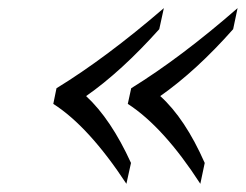

<svg xmlns="http://www.w3.org/2000/svg" viewBox="-20 -449 599 468"><path d="M559.1 -429.2 548.3 -377.9Q459 -276.9 370.6 -214.8Q431.2 -160.2 479 -51.8L468.3 -1Q378.9 -139.2 291.5 -195.8L299.8 -233.9Q421.4 -309.1 559.1 -429.2ZM379.4 -429.2 368.2 -377.9Q275.9 -274.9 189.9 -214.8Q250.5 -158.7 299.3 -51.8L288.1 -1Q196.3 -140.6 109.9 -195.8L117.7 -233.9Q238.8 -308.1 379.4 -429.2Z"/></svg>

Font: Linux Biolinum G
Style: Italic
Weight: 400
Italic angle: -12°
Designer: Philipp H. Poll
Foundry: Philipp H. Poll
Version: Version 0.5.1